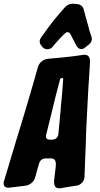

<svg xmlns="http://www.w3.org/2000/svg" viewBox="-90 -1033 543 1045"><path d="M197 -779Q186 -765 168 -765Q153 -765 142 -776L136 -784Q126 -794 126 -808Q126 -818 133 -828L146 -846Q200 -924 265 -995Q282 -1013 307 -1013L311 -1012H319Q321 -1011 329 -1011Q342 -1010 352 -1002.5Q362 -995 365 -983L393 -882Q394 -877 395 -872.5Q396 -868 398 -863L407 -835Q410 -828 410 -821Q410 -804 393 -790L374 -775Q364 -766 352 -766Q336 -766 325 -786L294 -846Q288 -858 278 -858Q270 -858 263 -851L240 -828Q229 -816 219 -805Q209 -794 200 -783ZM243 -9H241L236 -8Q216 -8 210 -18.5Q204 -29 204 -46L213 -123L214 -140Q214 -154 208 -162.5Q202 -171 186 -171H161Q130 -171 122 -141L102 -70Q97 -50 81.5 -37Q66 -24 46 -22L38 -21Q23 -19 9 -17.5Q-5 -16 -18 -14L-37 -12H-39L-44 -11Q-55 -11 -62.5 -16.5Q-70 -22 -70 -34Q-70 -37 -70 -40.5Q-70 -44 -68 -48L-2 -268Q9 -303 22 -346Q35 -389 49 -435.5Q63 -482 76.5 -529Q90 -576 102 -617L116 -667Q122 -687 137 -699Q152 -711 172 -713L267 -722Q314 -727 360 -734H362L367 -735Q387 -735 393.5 -724.5Q400 -714 400 -697L395 -615Q390 -543 386.5 -468.5Q383 -394 379 -321L377 -251Q376 -217 374 -179L370 -72Q369 -52 356.5 -38.5Q344 -25 324 -22L308 -20Q280 -15 253 -11ZM254 -602Q254 -609 247 -609Q239 -607 237 -601L216 -522L162 -302Q160 -292 160 -292Q160 -273 180 -273H195Q225 -275 228 -306L230 -328Q232 -348 234 -369Q236 -390 238 -412Q240 -438 242.5 -465.5Q245 -493 248 -522Z"/></svg>

Font: Bangerz 2
Style: Regular
Weight: 400
Designer: vernon adams
Foundry: Vernon Adams
Version: Version 2.10;December 28, 2023;FontCreator 13.0.0.2683 64-bi